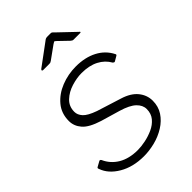

<svg xmlns="http://www.w3.org/2000/svg" viewBox="-221 -839 945 945"><g transform="rotate(-45 252.0 -366.5)"><path d="M209 10Q134 10 79.5 -22Q25 -54 8 -103Q4 -111 10 -114L37 -129Q40 -131 43 -129.5Q46 -128 48 -125Q67 -82 108 -57.5Q149 -33 210 -33Q233 -33 262.5 -39Q292 -45 319.5 -57.5Q347 -70 365 -91.5Q383 -113 383 -145Q383 -172 359.5 -194.5Q336 -217 282 -233L183 -262Q119 -282 94.5 -310.5Q70 -339 70 -374Q70 -427 101 -464Q132 -501 181 -520.5Q230 -540 284 -540Q348 -540 395 -515.5Q442 -491 465 -445Q467 -442 466 -439.5Q465 -437 461 -435L437 -421Q434 -420 431.5 -421Q429 -422 426 -425Q407 -459 370.5 -478Q334 -497 281 -497Q248 -497 210.5 -485.5Q173 -474 147 -449.5Q121 -425 121 -387Q121 -366 138 -347Q155 -328 203 -311L330 -271Q382 -255 407.5 -223.5Q433 -192 433 -153Q433 -113 413 -82.5Q393 -52 359.5 -31Q326 -10 286.5 0Q247 10 209 10ZM355 -648 304 -697Q297 -703 295.5 -702Q294 -701 284 -695L216 -646Q210 -642 207.5 -641.5Q205 -641 199 -641H158Q153 -641 152 -644.5Q151 -648 156 -652L267 -734Q273 -739 277.5 -741Q282 -743 290 -743H312Q319 -743 322 -739Q325 -735 328 -733L415 -650Q421 -646 420.5 -643.5Q420 -641 414 -641H369Q365 -641 362 -643Q359 -645 355 -648Z"/></g></svg>

Font: Libre Franklin Thin ExtraLight
Style: Italic
Weight: 250
Italic angle: -8°
Version: Version 3.000